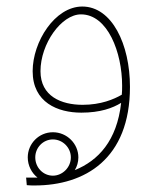

<svg xmlns="http://www.w3.org/2000/svg" viewBox="-20 -337 493 588"><path d="M86 231C240 231 378 150 378 -71C378 -201 323 -317 232 -317C148 -317 80 -209 80 -119C80 -23 157 8 229 8C287 8 325 -6 351 -22C338 94 281 155 209 184C216 173 220 159 220 145C220 103 185 68 142 68C99 68 65 103 65 145C65 170 77 193 95 207C83 207 72 207 60 207L62 230C70 231 78 231 86 231ZM104 -119C104 -203 168 -293 228 -293C310 -293 354 -176 354 -75C354 -65 354 -56 353 -47C329 -33 289 -16 233 -16C168 -16 104 -42 104 -119ZM142 201C112 201 88 176 88 145C88 115 112 90 142 90C172 90 197 115 197 145C197 176 171 201 142 201Z"/></svg>

Font: Noto Sans Arabic Thin
Style: Regular
Weight: 100
Designer: Monotype Design Team, Nadine Chahine, Nizar Qandah and Khaled Hosny
Foundry: Monotype Imaging Inc.
Version: Version 2.012